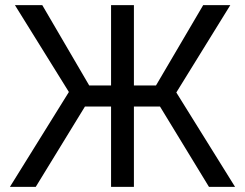

<svg xmlns="http://www.w3.org/2000/svg" viewBox="-20 -727 953 747"><path d="M501 -394.5H586.9L770.5 -707H876L666 -367.2L894.5 0H793L602.5 -312.5H501V0H412.1V-312.5H310.5L119.1 0H18.6L248 -369.1L38.1 -707H144.5L327.1 -394.5H412.1V-707H501Z"/></svg>

Font: Pretendard Std
Style: Regular
Weight: 400
Designer: Base glyphs from Inter by Rasmus Andersson; Hangeul glyphs from Noto Sans CJK(Source Han Sans) by Jang Soo-young and Kan
Foundry: Kil Hyung-jin
Version: Version 1.309